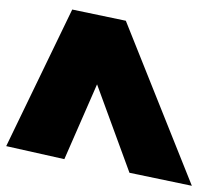

<svg xmlns="http://www.w3.org/2000/svg" viewBox="-30 -632 653 634"><g transform="rotate(90 297.0 -315.5)"><path d="M463 -9 12 -227 49 -404 594 -622 551 -416 259 -309 506 -201Z"/></g></svg>

Font: Kanit ExtraBold
Style: Italic
Weight: 800
Italic angle: -12°
Designer: Katatrad Team
Foundry: CadsonDemak
Version: Version 2.000; ttfautohint (v1.8.3)